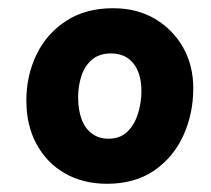

<svg xmlns="http://www.w3.org/2000/svg" viewBox="-20 -908 513 467"><path d="M240.3 -461Q182.4 -461 138.2 -486.2Q94 -511.4 69.1 -557.1Q44.1 -602.8 44.1 -663.4Q44.1 -723.9 68.6 -774.8Q93 -825.8 140.5 -856.9Q188 -888 254.9 -888Q313.1 -888 356.7 -862.3Q400.2 -836.6 425.2 -792.9Q450.1 -749.2 450.1 -693Q450.1 -631.8 426.1 -578.7Q402.1 -525.7 355.1 -493.3Q308 -461 240.3 -461ZM243.7 -570.6Q272.6 -570.6 290.1 -588Q307.7 -605.4 315.8 -632.2Q324 -658.9 324 -685.9Q324 -728.8 304.8 -753.4Q285.6 -778 249.6 -778Q220.9 -778 203.2 -762.4Q185.4 -746.8 177.7 -722.4Q170 -698 170 -671.6Q170 -640.8 178.5 -618Q187 -595.2 203.8 -582.9Q220.6 -570.6 243.7 -570.6Z"/></svg>

Font: Playpen Sans Thai
Style: Regular
Weight: 400
Designer: Sirin Gunkloy, Laura Meseguer, Veronika Burian, José Scaglione
Foundry: TypeTogether
Version: Version 2.000